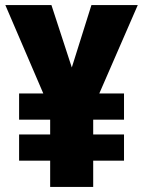

<svg xmlns="http://www.w3.org/2000/svg" viewBox="-20 -734 562 754"><path d="M262 -469 182 -714H1L150 -367H55V-264H177V-206H55V-103H177V0H346V-103H467V-206H346V-264H467V-367H370L521 -714H339Z"/></svg>

Font: Noto Sans Sinhala Condensed Black
Style: Regular
Weight: 900
Width: 3
Designer: Jelle Bosma - Monotype Design Team
Foundry: Monotype Imaging Inc.
Version: Version 2.006